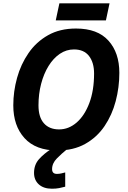

<svg xmlns="http://www.w3.org/2000/svg" viewBox="-20 -897 770 1157"><path d="M325.2 9.8Q195.3 9.8 127.7 -64.7Q60.1 -139.2 60.1 -262.2Q60.1 -345.7 82.8 -427.7Q105.5 -509.8 151.9 -577.1Q198.2 -644.5 269.5 -684.8Q340.8 -725.1 438 -725.1Q567.9 -725.1 633.5 -652.1Q699.2 -579.1 699.2 -458Q699.2 -370.6 677.2 -287.4Q655.3 -204.1 609.9 -137Q564.5 -69.8 493.7 -30Q422.9 9.8 325.2 9.8ZM335.9 -117.2Q394 -117.2 441.9 -158.7Q489.7 -200.2 518.3 -275.9Q546.9 -351.6 546.9 -454.1Q546.9 -520 516.4 -559.6Q485.8 -599.1 425.8 -599.1Q379.4 -599.1 340.3 -572.5Q301.3 -545.9 272.5 -499.3Q243.7 -452.6 227.8 -391.6Q211.9 -330.6 211.9 -262.2Q211.9 -190.9 244.6 -154.1Q277.3 -117.2 335.9 -117.2ZM315.9 -773.9 337.9 -877H640.1L618.2 -773.9ZM293 240.2Q242.7 240.2 213.9 214.1Q185.1 188 185.1 145Q185.1 96.2 214.6 62.7Q244.1 29.3 290 0H386.7Q351.6 28.3 322.8 57.6Q293.9 86.9 293.9 122.1Q293.9 150.9 322.8 150.9Q336.4 150.9 348.4 148.2Q360.4 145.5 373 142.1V228Q355 232.9 336.2 236.6Q317.4 240.2 293 240.2Z"/></svg>

Font: Open Sans
Style: Bold Italic
Weight: 700
Italic angle: -12°
Designer: Monotype Design Team
Foundry: Monotype Imaging Inc.
Version: Version 3.003; ttfautohint (v1.8.4)